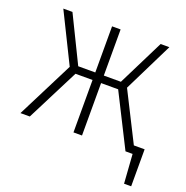

<svg xmlns="http://www.w3.org/2000/svg" viewBox="-121 -633 859 888"><g transform="rotate(20 309.0 -189.5)"><path d="M565 -39H618V143H583L573 0H538L408 -258H324V0H282V-258H198L67 0H21L162 -279L42 -522H87L198 -295H282V-522H324V-295H408L521 -522H564L444 -279Z"/></g></svg>

Font: Fira Sans Condensed ExtraLight
Style: Regular
Weight: 275
Width: 3
Designer: Carrois Corporate & Edenspiekermann AG
Foundry: Carrois Corporate GbR & Edenspiekermann AG
Version: Version 4.203